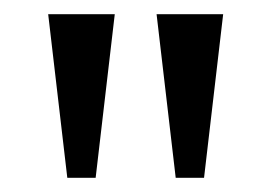

<svg xmlns="http://www.w3.org/2000/svg" viewBox="-20 -734 384 271"><path d="M75 -483 48 -714H142L115 -483ZM228 -483 201 -714H295L268 -483Z"/></svg>

Font: Noto Serif ExtraCondensed
Style: Regular
Weight: 400
Width: 2
Designer: Monotype Design Team
Foundry: Monotype Imaging Inc.
Version: Version 2.013